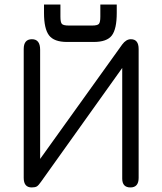

<svg xmlns="http://www.w3.org/2000/svg" viewBox="-20 -815 712 842"><path d="M391 -631H274Q217 -631 195 -660Q173 -689 173 -758V-795H245V-742Q245 -717 251.5 -710Q258 -703 282 -703H384Q407 -703 413.5 -710Q420 -717 420 -742V-795H492V-758Q492 -688 470.5 -659.5Q449 -631 391 -631ZM119 7Q84 7 84 -35V-600Q84 -643 120 -643Q156 -643 156 -597V-118L516 -620Q533 -643 554 -643Q588 -643 588 -600V-35Q588 7 552 7Q516 7 516 -32V-517L160 -18Q149 -2 141.5 2.5Q134 7 119 7Z"/></svg>

Font: Jura SemiBold
Style: Regular
Weight: 600
Designer: Daniel Johnson, Alexei Vanyashin
Foundry: Daniel Johnson
Version: Version 5.103